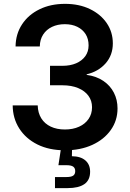

<svg xmlns="http://www.w3.org/2000/svg" viewBox="-20 -758 663 982"><path d="M313 10.7Q231.4 10.7 171.6 -19Q111.8 -48.8 78.6 -100.8Q45.4 -152.8 44.9 -218.8H172.9Q173.8 -180.7 191.2 -152.8Q208.5 -125 239.5 -110.4Q270.5 -95.7 312 -95.7Q353 -95.7 384.3 -109.9Q415.5 -124 433.1 -149.7Q450.7 -175.3 450.7 -209.5Q450.7 -243.2 432.1 -268.3Q413.6 -293.5 379.6 -307.6Q345.7 -321.8 299.3 -321.8H235.8V-421.4H299.3Q339.4 -421.4 369.4 -434.3Q399.4 -447.3 416.3 -470.7Q433.1 -494.1 433.1 -525.9Q433.1 -559.1 418 -583.3Q402.8 -607.4 375.5 -620.8Q348.1 -634.3 311.5 -634.3Q274.9 -634.3 246.1 -620.6Q217.3 -606.9 200.7 -581.3Q184.1 -555.7 183.6 -520.5H59.6Q60.5 -584.5 92.8 -633.5Q125 -682.6 181.9 -710.4Q238.8 -738.3 312.5 -738.3Q384.8 -738.3 439.9 -711.7Q495.1 -685.1 526.1 -639.4Q557.1 -593.8 557.1 -536.1Q557.1 -476.1 520.3 -434.1Q483.4 -392.1 423.3 -377.9V-375Q473.1 -368.2 508.5 -344.2Q543.9 -320.3 562.5 -283.9Q581.1 -247.6 581.1 -203.6Q581.1 -141.6 546.6 -93Q512.2 -44.4 451.7 -16.8Q391.1 10.7 313 10.7ZM261.2 204.1V147.5H319.8Q343.8 147.5 354.2 140.4Q364.7 133.3 364.7 117.2Q364.7 101.6 354.2 94.2Q343.8 86.9 319.8 86.9H278.8L295.4 -22H348.6V0L347.7 41Q392.6 41.5 416.7 62.5Q440.9 83.5 440.9 120.1Q440.9 163.1 411.6 183.6Q382.3 204.1 325.7 204.1Z"/></svg>

Font: Inter 24pt SemiBold
Style: Regular
Weight: 600
Designer: Rasmus Andersson
Foundry: rsms
Version: Version 4.001;git-66647c0bb